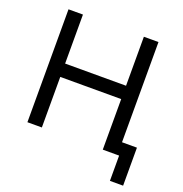

<svg xmlns="http://www.w3.org/2000/svg" viewBox="-152 -853 1096 1149"><g transform="rotate(20 395.5 -279.0)"><path d="M673 161V0H572V-81H757V161ZM89 0V-719H181V-407H569V-719H662V0H569V-322H181V0Z"/></g></svg>

Font: Nunitoga
Style: Medium
Weight: 500
Designer: Vernon Adams
Foundry: Vernon Adams
Version: Version 1.0